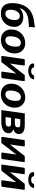

<svg xmlns="http://www.w3.org/2000/svg" viewBox="1743 -2548 815 4341"><g transform="rotate(90 2150.5 -377.5)"><path d="M284 10Q196 10 140.5 -27Q85 -64 64 -139.5Q43 -215 55 -330L99 -399H158Q193 -446 247.5 -471Q302 -496 363 -496Q437 -496 489.5 -468Q542 -440 567.5 -388.5Q593 -337 586 -267Q581 -209 557.5 -158.5Q534 -108 495 -70Q456 -32 402.5 -11Q349 10 284 10ZM290 -92Q337 -92 369.5 -123Q402 -154 418 -201.5Q434 -249 434 -297Q434 -360 409.5 -389Q385 -418 342 -418Q300 -418 268 -390.5Q236 -363 218 -315.5Q200 -268 200 -207Q200 -153 221.5 -122.5Q243 -92 290 -92ZM150 -318 55 -330Q72 -453 120 -537Q168 -621 247.5 -670Q327 -719 437 -735Q480 -741 511.5 -745.5Q543 -750 574 -757Q585 -760 591 -763.5Q597 -767 598 -764L591 -651Q591 -640 592.5 -633Q594 -626 590 -626Q544 -621 513.5 -618Q483 -615 443 -612Q374 -608 315 -584Q256 -560 216 -515Q176 -470 164 -401Z M884 10Q811 10 757.5 -19.5Q704 -49 675 -101.5Q646 -154 646 -223Q646 -293 670.5 -351.5Q695 -410 737 -452Q779 -494 834.5 -517Q890 -540 951 -540Q1024 -540 1077.5 -509.5Q1131 -479 1159.5 -425.5Q1188 -372 1188 -302Q1188 -213 1148 -142Q1108 -71 1039 -30.5Q970 10 884 10ZM888 -92Q929 -92 962.5 -119.5Q996 -147 1016 -200.5Q1036 -254 1036 -332Q1036 -386 1014 -413.5Q992 -441 949 -441Q908 -441 874 -413Q840 -385 820 -331Q800 -277 800 -199Q800 -146 822 -119Q844 -92 888 -92Z M1461 -513 1393 -24Q1390 0 1363 0H1265Q1252 0 1248 -5Q1244 -10 1245 -21L1315 -511Q1317 -530 1333 -530H1448Q1464 -530 1461 -513ZM1815 -513 1747 -24Q1745 -11 1738 -5.5Q1731 0 1717 0H1619Q1606 0 1602 -5Q1598 -10 1599 -21L1668 -511Q1671 -530 1687 -530H1802Q1818 -530 1815 -513ZM1673 -523 1746 -469 1386 -6 1312 -61ZM1582 -609Q1537 -610 1499.5 -621.5Q1462 -633 1439 -656.5Q1416 -680 1414 -716Q1413 -727 1417.5 -734Q1422 -741 1433 -741H1483Q1495 -742 1500.5 -738Q1506 -734 1508 -724Q1514 -699 1535 -687Q1556 -675 1591 -675Q1622 -675 1643.5 -685.5Q1665 -696 1675 -720Q1679 -731 1686 -736Q1693 -741 1706 -741H1751Q1763 -741 1769 -737.5Q1775 -734 1773 -723Q1766 -687 1738.5 -661Q1711 -635 1670.5 -622Q1630 -609 1582 -609Z M2110 10Q2037 10 1983.5 -19.5Q1930 -49 1901 -101.5Q1872 -154 1872 -223Q1872 -293 1896.5 -351.5Q1921 -410 1963 -452Q2005 -494 2060.5 -517Q2116 -540 2177 -540Q2250 -540 2303.5 -509.5Q2357 -479 2385.5 -425.5Q2414 -372 2414 -302Q2414 -213 2374 -142Q2334 -71 2265 -30.5Q2196 10 2110 10ZM2114 -92Q2155 -92 2188.5 -119.5Q2222 -147 2242 -200.5Q2262 -254 2262 -332Q2262 -386 2240 -413.5Q2218 -441 2175 -441Q2134 -441 2100 -413Q2066 -385 2046 -331Q2026 -277 2026 -199Q2026 -146 2048 -119Q2070 -92 2114 -92Z M2469 0 2540 -505Q2541 -516 2540.5 -523Q2540 -530 2543 -530H2805Q2907 -530 2958.5 -497Q3010 -464 3010 -405Q3010 -355 2985.5 -323.5Q2961 -292 2914 -278Q2910 -277 2909.5 -273.5Q2909 -270 2912 -268Q2953 -255 2972.5 -228.5Q2992 -202 2992 -166Q2992 -109 2958 -72.5Q2924 -36 2868 -18Q2812 0 2746 0H2494Q2483 -1 2476.5 1Q2470 3 2469 0ZM2748 -96Q2793 -96 2817.5 -112Q2842 -128 2842 -169Q2842 -197 2823.5 -209.5Q2805 -222 2765 -221H2669Q2658 -222 2651.5 -220Q2645 -218 2644 -221L2630 -121Q2628 -110 2629 -103Q2630 -96 2627 -96ZM2771 -305Q2814 -306 2837 -322.5Q2860 -339 2860 -379Q2860 -405 2842 -416.5Q2824 -428 2786 -428H2698Q2687 -429 2680.5 -427Q2674 -425 2673 -428L2659 -329Q2658 -319 2658.5 -312Q2659 -305 2656 -305Z M3291 -513 3223 -24Q3220 0 3193 0H3095Q3082 0 3078 -5Q3074 -10 3075 -21L3145 -511Q3147 -530 3163 -530H3278Q3294 -530 3291 -513ZM3645 -513 3577 -24Q3575 -11 3568 -5.5Q3561 0 3547 0H3449Q3436 0 3432 -5Q3428 -10 3429 -21L3498 -511Q3501 -530 3517 -530H3632Q3648 -530 3645 -513ZM3503 -523 3576 -469 3216 -6 3142 -61Z M3918 -513 3850 -24Q3847 0 3820 0H3722Q3709 0 3705 -5Q3701 -10 3702 -21L3772 -511Q3774 -530 3790 -530H3905Q3921 -530 3918 -513ZM4272 -513 4204 -24Q4202 -11 4195 -5.5Q4188 0 4174 0H4076Q4063 0 4059 -5Q4055 -10 4056 -21L4125 -511Q4128 -530 4144 -530H4259Q4275 -530 4272 -513ZM4130 -523 4203 -469 3843 -6 3769 -61ZM4039 -609Q3994 -610 3956.5 -621.5Q3919 -633 3896 -656.5Q3873 -680 3871 -716Q3870 -727 3874.5 -734Q3879 -741 3890 -741H3940Q3952 -742 3957.5 -738Q3963 -734 3965 -724Q3971 -699 3992 -687Q4013 -675 4048 -675Q4079 -675 4100.5 -685.5Q4122 -696 4132 -720Q4136 -731 4143 -736Q4150 -741 4163 -741H4208Q4220 -741 4226 -737.5Q4232 -734 4230 -723Q4223 -687 4195.5 -661Q4168 -635 4127.5 -622Q4087 -609 4039 -609Z"/></g></svg>

Font: Libre Franklin
Style: Bold Italic
Weight: 700
Italic angle: -8°
Designer: Pablo Impallari, Rodrigo Fuenzalida, Nhung Nguyen
Foundry: Impallari Type
Version: Version 3.000